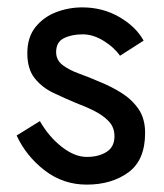

<svg xmlns="http://www.w3.org/2000/svg" viewBox="-20 -490 443 520"><path d="M88 -162 25 -123Q51 -67 101 -28.5Q151 10 215 10Q282 10 327.5 -23Q373 -56 373 -130Q373 -169 355 -195Q337 -221 308 -239Q279 -257 246 -270Q221 -281 194.5 -290.5Q168 -300 150 -313.5Q132 -327 132 -349Q132 -376 153 -386.5Q174 -397 204 -397Q232 -397 260.5 -379.5Q289 -362 305 -339L369 -380Q348 -418 303 -444Q258 -470 203 -470Q166 -470 132 -457Q98 -444 76 -416.5Q54 -389 54 -346Q54 -303 74 -278Q94 -253 124.5 -238.5Q155 -224 186 -211Q213 -201 236.5 -189Q260 -177 275 -161Q290 -145 290 -121Q290 -92 268.5 -78.5Q247 -65 215 -65Q182 -65 147 -92.5Q112 -120 88 -162Z"/></svg>

Font: Jost-400-Book
Style: Regular
Weight: 400
Version: Version 3.200; ttfautohint (v0.97) -l 8 -r 50 -G 200 -x 14 -